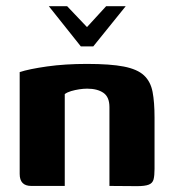

<svg xmlns="http://www.w3.org/2000/svg" viewBox="-20 -613 567 633"><path d="M140.9 -592.6H201.3L266.8 -523.7L330 -592.6H394.5L287.5 -460H246.5ZM83 0Q44.9 0 44.9 -39.5V-375.3Q75.3 -385.4 134.9 -393.9Q194.5 -402.3 266.7 -402.3Q343.6 -402.3 388.2 -393.6Q432.8 -384.9 454.7 -364.5Q476.5 -344.1 483 -310.2Q489.5 -276.3 489.5 -225.2V-56Q489.5 -34.1 486.3 -21.6Q483 -9.2 470.6 -4.3Q458.1 0.7 431.8 0.7L340.8 0V-259.9Q340.8 -293.2 321 -306.9Q301.1 -320.7 267.4 -320.7Q255.4 -320.7 241.3 -318.6Q227.3 -316.4 214.5 -312.7Q201.7 -308.9 193.5 -302.8V0Z"/></svg>

Font: Genos Thin
Style: Regular
Weight: 100
Designer: Robert E. Leuschke
Foundry: Robert E. Leuschke
Version: Version 1.010